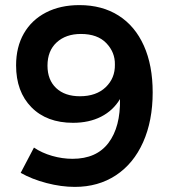

<svg xmlns="http://www.w3.org/2000/svg" viewBox="-20 -726 671 752"><path d="M264 -104Q358 -104 405 -166.5Q452 -229 450 -338Q423 -293 376 -269Q329 -245 266 -245Q163 -245 103 -306Q43 -367 43 -470Q43 -542 73.5 -595Q104 -648 160 -677Q216 -706 291 -706Q380 -706 444.5 -665Q509 -624 543.5 -547Q578 -470 578 -364Q578 -253 540.5 -169Q503 -85 434 -39.5Q365 6 273 6Q220 6 162.5 -9Q105 -24 61 -49L113 -148Q144 -127 184 -115.5Q224 -104 264 -104ZM166 -469Q166 -413 200 -381Q234 -349 293 -349Q357 -349 394 -384.5Q431 -420 430 -473Q431 -521 396.5 -557Q362 -593 297 -593Q238 -593 202 -560Q166 -527 166 -469Z"/></svg>

Font: Montserrat Medium
Style: Regular
Weight: 500
Designer: Julieta Ulanovsky
Foundry: Julieta Ulanovsky
Version: Version 6.001